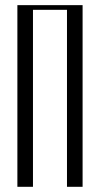

<svg xmlns="http://www.w3.org/2000/svg" viewBox="-20 -719 385 739"><path d="M46.9 0V-699.2H297.9V0H237.8V-681.2H106.9V0Z"/></svg>

Font: Moniqa Narrow Heading
Style: Regular
Weight: 400
Width: 4
Designer: Rajesh Rajput
Foundry: Rajesh Rajput
Version: Version 1.000